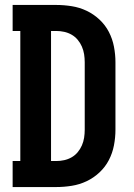

<svg xmlns="http://www.w3.org/2000/svg" viewBox="-20 -755 540 775"><path d="M31 0V-105H62V-630H31V-735H207Q238 -735 269.5 -730Q301 -725 329.5 -711.5Q358 -698 381.5 -676Q405 -654 419.5 -626Q434 -598 440 -566.5Q446 -535 446 -504V-231Q446 -200 440 -168.5Q434 -137 419.5 -109Q405 -81 381.5 -59Q358 -37 329.5 -23.5Q301 -10 269.5 -5Q238 0 207 0ZM186 -105H207Q223 -105 239 -108.5Q255 -112 269 -120Q283 -128 293.5 -140.5Q304 -153 310.5 -168Q317 -183 319.5 -199Q322 -215 322 -231V-504Q322 -520 319.5 -536Q317 -552 310.5 -567Q304 -582 293.5 -594.5Q283 -607 269 -615Q255 -623 239 -626.5Q223 -630 207 -630H186Z"/></svg>

Font: Iosevka Curly Slab Extrabold
Style: Regular
Weight: 800
Monospace: yes
Designer: Belleve Invis
Foundry: Belleve Invis
Version: Version 22.1.2; ttfautohint (v1.8.4)